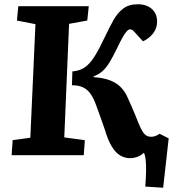

<svg xmlns="http://www.w3.org/2000/svg" viewBox="-20 -729 815 902"><path d="M320 -393.5Q353.5 -396 377.8 -412.2Q402 -428.5 424 -463.5Q446 -498.5 473.5 -557Q493.5 -599.5 512.8 -634Q532 -668.5 558.8 -688.8Q585.5 -709 627 -709Q668.5 -709 693.3 -687Q718 -665 718 -626.5Q718 -596 699.3 -572Q680.5 -548 651.5 -535L611 -579.5Q606 -585.5 601.3 -588.2Q596.5 -591 591 -591Q584 -591 575.5 -582Q567 -573 556 -553.5Q545 -534 529.5 -501.5Q511 -463.5 495.3 -437.2Q479.5 -411 461.8 -395Q444 -379 420 -370.5V-366.5Q466.5 -363.5 497.5 -351.2Q528.5 -339 548 -318.7Q567.5 -298.5 579.5 -271Q588.5 -251 597.3 -231Q606 -211 614.5 -190.8Q623 -170.5 631.5 -148.5Q641.5 -124.5 650 -111Q658.5 -97.5 668 -92Q677.5 -86.5 690 -86.5Q699.5 -86.5 708.5 -89.5Q717.5 -92.5 730 -100.5L772.5 -79L746.5 153L662.5 147.5Q666 103 666.3 72.5Q666.5 42 664.3 21.5Q662 1 656.5 -11.5Q644 0 627.3 7Q610.5 14 590.5 14Q566 14 544.5 1.2Q523 -11.5 505.3 -40.5Q487.5 -69.5 473 -118.5Q467.5 -135.5 461 -153Q454.5 -170.5 447.5 -191Q440.5 -211.5 431.5 -235Q420 -267.5 405.5 -288Q391 -308.5 370.3 -318.5Q349.5 -328.5 318 -328.5ZM146.5 -615.5 59.5 -632.5 66 -700H397L390 -632.5L304.5 -617L282 -83.5L378.5 -70.5L373.5 0H34.5L39.5 -70.5L122.5 -82Z"/></svg>

Font: Literata
Style: Italic
Weight: 400
Italic angle: -2°
Designer: Latin by Veronika Burian and Jose Scaglione. Greek by Irene Vlachou. Cyrillic by Vera Evstafieva
Foundry: TypeTogether
Version: Version 3.103;gftools[0.9.29]